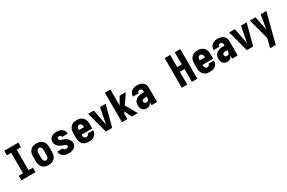

<svg xmlns="http://www.w3.org/2000/svg" viewBox="171 -2324 6159 4127"><g transform="rotate(-30 3250.0 -260.0)"><path d="M75 0V-114H182V-621H75V-735H425V-621H318V-114H425V0Z M750 8Q722 8 695 3Q668 -2 643.5 -15Q619 -28 600 -48Q581 -68 569 -93Q557 -118 552.5 -145Q548 -172 548 -200V-320Q548 -348 552.5 -375Q557 -402 569 -427Q581 -452 600 -472Q619 -492 643.5 -505Q668 -518 695 -523Q722 -528 750 -528Q778 -528 805 -523Q832 -518 856.5 -505Q881 -492 900 -472Q919 -452 931 -427Q943 -402 947.5 -375Q952 -348 952 -320V-200Q952 -172 947.5 -145Q943 -118 931 -93Q919 -68 900 -48Q881 -28 856.5 -15Q832 -2 805 3Q778 8 750 8ZM750 -106Q766 -106 780.5 -114.5Q795 -123 802.5 -137.5Q810 -152 812.5 -168Q815 -184 815 -200V-320Q815 -336 812.5 -352Q810 -368 802.5 -382.5Q795 -397 780.5 -405.5Q766 -414 750 -414Q734 -414 719.5 -405.5Q705 -397 697.5 -382.5Q690 -368 687.5 -352Q685 -336 685 -320V-200Q685 -184 687.5 -168Q690 -152 697.5 -137.5Q705 -123 719.5 -114.5Q734 -106 750 -106Z M1249 8Q1226 8 1203 5.5Q1180 3 1158 -4.5Q1136 -12 1116.5 -25Q1097 -38 1083 -56.5Q1069 -75 1061.5 -97Q1054 -119 1054 -142V-150H1191V-148Q1191 -138 1196.5 -129Q1202 -120 1210.5 -115Q1219 -110 1229 -108Q1239 -106 1249 -106Q1259 -106 1268.5 -107.5Q1278 -109 1286.5 -112.5Q1295 -116 1301 -124Q1307 -132 1307 -141Q1307 -154 1299 -165Q1291 -176 1280 -183.5Q1269 -191 1256.5 -195Q1244 -199 1231.5 -203Q1219 -207 1206.5 -211.5Q1194 -216 1182 -221.5Q1170 -227 1159 -234Q1148 -241 1137.5 -249Q1127 -257 1117.5 -266Q1108 -275 1100 -285Q1092 -295 1085 -306.5Q1078 -318 1073.5 -330Q1069 -342 1066.5 -355Q1064 -368 1064 -381Q1064 -403 1071 -424.5Q1078 -446 1091.5 -464Q1105 -482 1123.5 -495Q1142 -508 1163 -515.5Q1184 -523 1206.5 -525.5Q1229 -528 1251 -528Q1274 -528 1296.5 -525Q1319 -522 1340 -514.5Q1361 -507 1379.5 -494Q1398 -481 1411.5 -462.5Q1425 -444 1431.5 -422Q1438 -400 1438 -378V-370H1301V-372Q1301 -381 1297 -390Q1293 -399 1286 -404.5Q1279 -410 1269.5 -412Q1260 -414 1251 -414Q1242 -414 1233.5 -412.5Q1225 -411 1217.5 -407Q1210 -403 1205.5 -395.5Q1201 -388 1201 -379Q1201 -366 1209 -355Q1217 -344 1228 -337Q1239 -330 1251.5 -325.5Q1264 -321 1276.5 -317Q1289 -313 1301 -309Q1313 -305 1325 -299Q1337 -293 1348.5 -286.5Q1360 -280 1370 -272Q1380 -264 1389.5 -255Q1399 -246 1407.5 -235.5Q1416 -225 1422.5 -214Q1429 -203 1434 -190.5Q1439 -178 1441.5 -165.5Q1444 -153 1444 -139Q1444 -117 1436.5 -94.5Q1429 -72 1414.5 -54.5Q1400 -37 1380.5 -24.5Q1361 -12 1339.5 -4.5Q1318 3 1295 5.5Q1272 8 1249 8Z M1749 8Q1722 8 1694.5 3Q1667 -2 1643 -15Q1619 -28 1600 -48Q1581 -68 1569 -93Q1557 -118 1552.5 -145.5Q1548 -173 1548 -200V-320Q1548 -348 1552.5 -375Q1557 -402 1569 -427Q1581 -452 1600 -472Q1619 -492 1643.5 -505Q1668 -518 1695 -523Q1722 -528 1750 -528Q1778 -528 1805 -523Q1832 -518 1856.5 -505Q1881 -492 1900 -472Q1919 -452 1931 -427Q1943 -402 1947.5 -375Q1952 -348 1952 -320V-203H1685V-200Q1685 -184 1687.5 -168Q1690 -152 1697.5 -137.5Q1705 -123 1719 -114.5Q1733 -106 1749 -106Q1761 -106 1773 -109Q1785 -112 1794 -119Q1803 -126 1808 -137Q1813 -148 1813 -160H1950V-159Q1950 -135 1943 -111Q1936 -87 1922 -67Q1908 -47 1888.5 -32Q1869 -17 1846 -8Q1823 1 1798.5 4.5Q1774 8 1749 8ZM1685 -317H1815V-320Q1815 -336 1812.5 -352Q1810 -368 1802.5 -382.5Q1795 -397 1780.5 -405.5Q1766 -414 1750 -414Q1734 -414 1719.5 -405.5Q1705 -397 1697.5 -382.5Q1690 -368 1687.5 -352Q1685 -336 1685 -320Z M2171 0 2033 -520H2174L2241 -173Q2243 -162 2245.5 -150.5Q2248 -139 2250 -128Q2252 -139 2254.5 -150.5Q2257 -162 2259 -173L2326 -520H2467L2329 0Z M2572 0V-735H2708V-336L2815 -520H2966L2805 -281L2966 0H2818L2732 -174L2708 -138V0Z M3185 8Q3156 8 3128 -2.5Q3100 -13 3081.5 -35.5Q3063 -58 3055.5 -87Q3048 -116 3048 -145Q3048 -172 3054.5 -198.5Q3061 -225 3076.5 -247Q3092 -269 3115 -284.5Q3138 -300 3163.5 -309Q3189 -318 3215.5 -321Q3242 -324 3269 -324H3307V-347Q3307 -360 3304 -372.5Q3301 -385 3293.5 -394.5Q3286 -404 3274 -409Q3262 -414 3249 -414Q3238 -414 3227 -411Q3216 -408 3207.5 -401Q3199 -394 3195 -383.5Q3191 -373 3191 -362V-360H3054V-366Q3054 -389 3061 -412.5Q3068 -436 3081 -455.5Q3094 -475 3113.5 -489.5Q3133 -504 3155.5 -513Q3178 -522 3201.5 -525Q3225 -528 3249 -528Q3274 -528 3299 -524Q3324 -520 3347.5 -510Q3371 -500 3390 -483Q3409 -466 3421.5 -444Q3434 -422 3439 -397Q3444 -372 3444 -347V0H3307V-78Q3300 -60 3288.5 -43Q3277 -26 3261 -14.5Q3245 -3 3225 2.5Q3205 8 3185 8ZM3246 -106Q3259 -106 3272 -111.5Q3285 -117 3293 -128Q3301 -139 3304 -152.5Q3307 -166 3307 -180V-210H3269Q3260 -210 3250.5 -209.5Q3241 -209 3232 -207Q3223 -205 3214.5 -201Q3206 -197 3199 -191Q3192 -185 3188.5 -176Q3185 -167 3185 -158Q3185 -147 3189.5 -136Q3194 -125 3203 -118Q3212 -111 3223 -108.5Q3234 -106 3246 -106Z M4056 0V-735H4193V-433H4307V-735H4444V0H4307V-319H4193V0Z M4749 8Q4722 8 4694.5 3Q4667 -2 4643 -15Q4619 -28 4600 -48Q4581 -68 4569 -93Q4557 -118 4552.5 -145.5Q4548 -173 4548 -200V-320Q4548 -348 4552.5 -375Q4557 -402 4569 -427Q4581 -452 4600 -472Q4619 -492 4643.5 -505Q4668 -518 4695 -523Q4722 -528 4750 -528Q4778 -528 4805 -523Q4832 -518 4856.5 -505Q4881 -492 4900 -472Q4919 -452 4931 -427Q4943 -402 4947.5 -375Q4952 -348 4952 -320V-203H4685V-200Q4685 -184 4687.5 -168Q4690 -152 4697.5 -137.5Q4705 -123 4719 -114.5Q4733 -106 4749 -106Q4761 -106 4773 -109Q4785 -112 4794 -119Q4803 -126 4808 -137Q4813 -148 4813 -160H4950V-159Q4950 -135 4943 -111Q4936 -87 4922 -67Q4908 -47 4888.5 -32Q4869 -17 4846 -8Q4823 1 4798.5 4.5Q4774 8 4749 8ZM4685 -317H4815V-320Q4815 -336 4812.5 -352Q4810 -368 4802.5 -382.5Q4795 -397 4780.5 -405.5Q4766 -414 4750 -414Q4734 -414 4719.5 -405.5Q4705 -397 4697.5 -382.5Q4690 -368 4687.5 -352Q4685 -336 4685 -320Z M5185 8Q5156 8 5128 -2.5Q5100 -13 5081.5 -35.5Q5063 -58 5055.5 -87Q5048 -116 5048 -145Q5048 -172 5054.5 -198.5Q5061 -225 5076.5 -247Q5092 -269 5115 -284.5Q5138 -300 5163.5 -309Q5189 -318 5215.5 -321Q5242 -324 5269 -324H5307V-347Q5307 -360 5304 -372.5Q5301 -385 5293.5 -394.5Q5286 -404 5274 -409Q5262 -414 5249 -414Q5238 -414 5227 -411Q5216 -408 5207.5 -401Q5199 -394 5195 -383.5Q5191 -373 5191 -362V-360H5054V-366Q5054 -389 5061 -412.5Q5068 -436 5081 -455.5Q5094 -475 5113.5 -489.5Q5133 -504 5155.5 -513Q5178 -522 5201.5 -525Q5225 -528 5249 -528Q5274 -528 5299 -524Q5324 -520 5347.5 -510Q5371 -500 5390 -483Q5409 -466 5421.5 -444Q5434 -422 5439 -397Q5444 -372 5444 -347V0H5307V-78Q5300 -60 5288.5 -43Q5277 -26 5261 -14.5Q5245 -3 5225 2.5Q5205 8 5185 8ZM5246 -106Q5259 -106 5272 -111.5Q5285 -117 5293 -128Q5301 -139 5304 -152.5Q5307 -166 5307 -180V-210H5269Q5260 -210 5250.5 -209.5Q5241 -209 5232 -207Q5223 -205 5214.5 -201Q5206 -197 5199 -191Q5192 -185 5188.5 -176Q5185 -167 5185 -158Q5185 -147 5189.5 -136Q5194 -125 5203 -118Q5212 -111 5223 -108.5Q5234 -106 5246 -106Z M5671 0 5533 -520H5674L5741 -173Q5743 -162 5745.5 -150.5Q5748 -139 5750 -128Q5752 -139 5754.5 -150.5Q5757 -162 5759 -173L5826 -520H5967L5829 0Z M6125 215Q6136 175 6146.5 135Q6157 95 6167 54L6182 -4L6045 -520H6185L6255 -175L6315 -520H6455L6265 215Z"/></g></svg>

Font: Iosevka Heavy
Style: Regular
Weight: 900
Monospace: yes
Designer: Belleve Invis
Foundry: Belleve Invis
Version: Version 32.5.0; ttfautohint (v1.8.4)